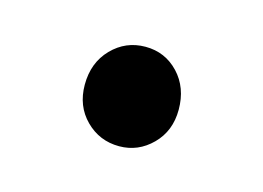

<svg xmlns="http://www.w3.org/2000/svg" viewBox="-37 -530 322 235"><g transform="rotate(15 124.5 -412.0)"><path d="M125 -349Q100 -349 82.5 -366.5Q65 -384 65 -411Q65 -439 82.5 -457Q100 -475 125 -475Q150 -475 167 -457Q184 -439 184 -411Q184 -384 166.5 -366.5Q149 -349 125 -349Z"/></g></svg>

Font: Toshiba Sans
Style: Regular
Weight: 400
Designer: Paul D. Hunt
Foundry: Toshiba Corporation
Version: Version 2.020;PS 2.0;hotconv 1.0.86;makeotf.lib2.5.63406